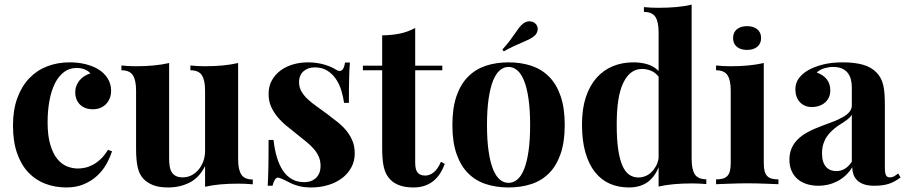

<svg xmlns="http://www.w3.org/2000/svg" viewBox="-20 -803 3950 837"><path d="M283.7 -531.2Q322.8 -531.2 355 -522.7Q387.2 -514.2 409.2 -500.5Q434.6 -484.9 449.5 -460.9Q464.4 -437 464.4 -407.2Q464.4 -389.6 458.5 -374.8Q452.6 -359.9 442.1 -349.1Q431.6 -338.4 417 -332.5Q402.3 -326.7 385.3 -326.7Q349.6 -326.7 328.9 -346.9Q308.1 -367.2 308.1 -400.9Q308.1 -416.5 313.5 -429.9Q318.8 -443.4 327.9 -453.9Q336.9 -464.4 348.9 -471.7Q360.8 -479 374 -482.9Q366.2 -493.2 350.1 -500Q334 -506.8 314 -506.8Q282.7 -506.8 259 -489Q235.4 -471.2 219.5 -439.5Q203.6 -407.7 195.6 -364.3Q187.5 -320.8 187.5 -270Q187.5 -211.9 199 -173.1Q210.4 -134.3 229 -111.1Q247.6 -87.9 271.2 -78.1Q294.9 -68.4 319.8 -68.4Q333.5 -68.4 350.1 -71.8Q366.7 -75.2 384 -84.2Q401.4 -93.3 418.5 -109.1Q435.5 -125 450.7 -149.9L468.3 -143.6Q459.5 -115.7 443.6 -87.4Q427.7 -59.1 403.3 -36.6Q378.9 -14.2 345.7 0Q312.5 14.2 269.5 14.2Q220.7 14.2 178.2 -1.7Q135.7 -17.6 104.2 -50.5Q72.8 -83.5 54.7 -134.5Q36.6 -185.5 36.6 -255.9Q36.6 -323.7 55.4 -375.2Q74.2 -426.8 107.2 -461.4Q140.1 -496.1 185.3 -513.7Q230.5 -531.2 283.7 -531.2Z M1018.1 -108.4Q1018.1 -63.5 1032 -42Q1045.9 -20.5 1082 -20.5V0.5Q1050.3 -2.4 1020 -2.4Q978 -2.4 941.7 0.7Q905.3 3.9 874 11.2V-79.1Q849.1 -28.8 806.9 -7.3Q764.6 14.2 712.9 14.2Q671.4 14.2 645.3 3.2Q619.1 -7.8 603.5 -25.4Q586.9 -43.9 580.1 -74.7Q573.2 -105.5 573.2 -154.8V-408.2Q573.2 -453.1 559.3 -474.9Q545.4 -496.6 509.3 -496.6V-517.6Q524.9 -516.1 540.5 -515.1Q556.2 -514.2 571.3 -514.2Q613.3 -514.2 649.4 -517.6Q685.5 -521 717.3 -528.3V-113.8Q717.3 -95.2 719.5 -79.6Q721.7 -64 728.3 -53Q734.9 -42 746.6 -35.9Q758.3 -29.8 776.9 -29.8Q796.9 -29.8 814.5 -38.6Q832 -47.4 845.2 -63Q858.4 -78.6 866.2 -99.6Q874 -120.6 874 -145.5V-408.2Q874 -453.1 860.1 -474.9Q846.2 -496.6 810.1 -496.6V-517.6Q825.7 -516.1 841.3 -515.1Q856.9 -514.2 872.1 -514.2Q914.1 -514.2 950.4 -517.6Q986.8 -521 1018.1 -528.3Z M1322.8 -531.2Q1343.8 -531.2 1362.3 -528.3Q1380.9 -525.4 1396.2 -520.8Q1411.6 -516.1 1423.3 -510.7Q1435.1 -505.4 1442.4 -500.5Q1453.1 -493.7 1460.4 -493.7Q1479 -493.7 1483.9 -530.3H1505.4Q1503.9 -516.1 1503.2 -499.3Q1502.4 -482.4 1502 -461.4Q1501.5 -440.4 1501.2 -414.1Q1501 -387.7 1501 -354.5H1480Q1476.1 -382.3 1467.5 -409.9Q1459 -437.5 1443.8 -459.5Q1428.7 -481.4 1406.2 -495.4Q1383.8 -509.3 1351.6 -509.3Q1336.9 -509.3 1324.7 -504.9Q1312.5 -500.5 1303.2 -492.4Q1293.9 -484.4 1288.8 -472.2Q1283.7 -460 1283.7 -444.8Q1283.7 -422.4 1294.2 -404.3Q1304.7 -386.2 1322 -370.1Q1339.4 -354 1361.6 -338.4Q1383.8 -322.8 1406.7 -305.7Q1431.6 -287.1 1453.6 -269.3Q1475.6 -251.5 1491.7 -231.2Q1507.8 -210.9 1517.1 -187.5Q1526.4 -164.1 1526.4 -134.3Q1526.4 -100.1 1511.2 -72.5Q1496.1 -44.9 1470.2 -25.6Q1444.3 -6.3 1409.9 3.9Q1375.5 14.2 1336.9 14.2Q1306.6 14.2 1283.4 8.3Q1260.3 2.4 1243.2 -6.8Q1229.5 -13.7 1218.5 -19Q1207.5 -24.4 1196.8 -27.8Q1193.8 -28.8 1192.4 -28.8Q1184.1 -28.8 1178 -19Q1171.9 -9.3 1168 6.8H1147Q1147.9 -9.3 1148.7 -28.3Q1149.4 -47.4 1149.9 -71.3Q1150.4 -95.2 1150.6 -125Q1150.9 -154.8 1150.9 -192.9H1172.4Q1176.8 -152.3 1186.8 -118.4Q1196.8 -84.5 1212.9 -60.1Q1229 -35.6 1252.2 -22.2Q1275.4 -8.8 1307.1 -8.8Q1320.3 -8.8 1332.8 -12.7Q1345.2 -16.6 1355.2 -25.1Q1365.2 -33.7 1371.3 -47.4Q1377.4 -61 1377.4 -80.1Q1377.4 -102.1 1369.6 -119.9Q1361.8 -137.7 1348.4 -153.3Q1335 -168.9 1316.4 -184.1Q1297.9 -199.2 1276.4 -216.3Q1252 -235.4 1229.2 -254.2Q1206.5 -272.9 1189.2 -293.9Q1171.9 -314.9 1161.4 -339.1Q1150.9 -363.3 1150.9 -393.6Q1150.9 -426.8 1165 -452.4Q1179.2 -478 1202.9 -495.6Q1226.6 -513.2 1257.6 -522.2Q1288.6 -531.2 1322.8 -531.2Z M1908.2 -516.6V-496.6H1790V-93.3Q1790 -62.5 1801 -50Q1812 -37.6 1834 -37.6Q1852.1 -37.6 1869.9 -51Q1887.7 -64.5 1902.3 -97.7L1918.9 -88.4Q1910.6 -65.9 1898.7 -47.1Q1886.7 -28.3 1870.1 -14.6Q1853.5 -1 1831.8 6.6Q1810.1 14.2 1782.2 14.2Q1715.8 14.2 1682.1 -19.5Q1671.4 -30.3 1664.3 -43.7Q1657.2 -57.1 1653.3 -74Q1649.4 -90.8 1647.7 -111.8Q1646 -132.8 1646 -159.2V-496.6H1562V-516.6H1646V-648.9Q1688.5 -649.4 1723.6 -656.7Q1758.8 -664.1 1790 -681.2V-516.6Z M2196.8 -531.2Q2251 -531.2 2295.9 -516.4Q2340.8 -501.5 2373.3 -469Q2405.8 -436.5 2423.8 -384.5Q2441.9 -332.5 2441.9 -258.3Q2441.9 -184.1 2423.8 -132.1Q2405.8 -80.1 2373.3 -47.6Q2340.8 -15.1 2295.9 -0.5Q2251 14.2 2196.8 14.2Q2143.1 14.2 2098.1 -0.5Q2053.2 -15.1 2020.8 -47.6Q1988.3 -80.1 1970.2 -132.1Q1952.1 -184.1 1952.1 -258.3Q1952.1 -332.5 1970.2 -384.5Q1988.3 -436.5 2020.8 -469Q2053.2 -501.5 2098.1 -516.4Q2143.1 -531.2 2196.8 -531.2ZM2196.8 -511.2Q2176.3 -511.2 2159.2 -496.8Q2142.1 -482.4 2129.6 -451.7Q2117.2 -420.9 2110.1 -373Q2103 -325.2 2103 -258.3Q2103 -190.9 2110.1 -143.1Q2117.2 -95.2 2129.6 -64.7Q2142.1 -34.2 2159.2 -20Q2176.3 -5.9 2196.8 -5.9Q2217.3 -5.9 2234.6 -20Q2252 -34.2 2264.4 -64.7Q2276.9 -95.2 2283.9 -143.1Q2291 -190.9 2291 -258.3Q2291 -325.2 2283.9 -373Q2276.9 -420.9 2264.4 -451.7Q2252 -482.4 2234.6 -496.8Q2217.3 -511.2 2196.8 -511.2ZM2317.9 -695.8Q2326.7 -683.6 2323.2 -668.5Q2321.8 -662.1 2317.6 -655.5Q2313.5 -648.9 2306.6 -644Q2296.4 -636.2 2284.7 -630.6Q2272.9 -625 2257.6 -618.4Q2242.2 -611.8 2222.2 -602.8Q2202.1 -593.8 2176.3 -579.1L2169.9 -586.9Q2190.4 -609.4 2203.6 -627.2Q2216.8 -645 2226.1 -658.7Q2235.4 -672.4 2243.4 -682.9Q2251.5 -693.4 2261.7 -701.2Q2270 -707 2279.1 -709.2Q2288.1 -711.4 2296.4 -709Q2309.1 -707 2317.9 -695.8Z M2995.1 -109.4Q2995.1 -64.5 3009 -43Q3022.9 -21.5 3059.1 -21.5V-0.5Q3027.3 -3.4 2997.1 -3.4Q2955.1 -3.4 2918.9 -0.2Q2882.8 2.9 2851.1 10.3V-74.2Q2834 -30.8 2802 -8.3Q2770 14.2 2721.2 14.2Q2676.3 14.2 2638.9 -2Q2601.6 -18.1 2574.5 -51.8Q2547.4 -85.4 2532.2 -137.5Q2517.1 -189.5 2517.1 -260.7Q2517.1 -328.6 2533.9 -379.4Q2550.8 -430.2 2580.8 -463.9Q2610.8 -497.6 2651.6 -514.4Q2692.4 -531.2 2740.7 -531.2Q2774.9 -531.2 2802.7 -522.7Q2830.6 -514.2 2851.1 -493.7V-662.6Q2851.1 -707.5 2837.2 -729.2Q2823.2 -751 2787.1 -751V-772Q2818.4 -769 2849.1 -769Q2891.6 -769 2927.7 -772.2Q2963.9 -775.4 2995.1 -782.7ZM2762.7 -29.3Q2777.8 -29.3 2792.5 -34.9Q2807.1 -40.5 2818.8 -51.5Q2830.6 -62.5 2839.1 -77.9Q2847.7 -93.3 2851.1 -113.3V-468.8Q2837.4 -486.3 2818.6 -494.4Q2799.8 -502.4 2778.3 -502.4Q2726.6 -502.4 2697.3 -442.4Q2668 -382.3 2668.5 -258.8Q2668.5 -194.8 2675 -150.9Q2681.6 -106.9 2693.8 -79.8Q2706.1 -52.7 2723.6 -41Q2741.2 -29.3 2762.7 -29.3Z M3236.8 -689Q3264.6 -689 3281.2 -675.3Q3297.9 -661.6 3297.9 -637.2Q3297.9 -612.8 3281.2 -599.1Q3264.6 -585.4 3236.8 -585.4Q3208.5 -585.4 3192.1 -599.1Q3175.8 -612.8 3175.8 -637.2Q3175.8 -661.6 3192.1 -675.3Q3208.5 -689 3236.8 -689ZM3309.6 -92.8Q3309.6 -71.8 3313 -58.1Q3316.4 -44.4 3324 -36.1Q3331.5 -27.8 3343.8 -24.4Q3356 -21 3373.5 -21V0Q3363.8 -0.5 3349.1 -1Q3334.5 -1.5 3316.7 -2.2Q3298.8 -2.9 3279.1 -3.4Q3259.3 -3.9 3239.7 -3.9Q3220.2 -3.9 3200 -3.4Q3179.7 -2.9 3161.1 -2.2Q3142.6 -1.5 3127 -1Q3111.3 -0.5 3101.6 0V-21Q3119.1 -21 3131.1 -24.4Q3143.1 -27.8 3150.9 -36.1Q3158.7 -44.4 3162.1 -58.1Q3165.5 -71.8 3165.5 -92.8V-408.2Q3165.5 -453.1 3151.6 -474.9Q3137.7 -496.6 3101.6 -496.6V-517.6Q3117.2 -516.1 3132.8 -515.1Q3148.4 -514.2 3163.6 -514.2Q3205.6 -514.2 3241.7 -517.6Q3277.8 -521 3309.6 -528.3Z M3655.3 -531.2Q3704.1 -531.2 3740.7 -521.2Q3777.3 -511.2 3801.8 -486.3Q3812.5 -475.1 3819.6 -461.4Q3826.7 -447.8 3830.6 -430.9Q3834.5 -414.1 3835.9 -393.3Q3837.4 -372.6 3837.4 -346.2V-74.2Q3837.4 -49.8 3842 -39.8Q3846.7 -29.8 3858.9 -29.8Q3869.6 -29.8 3878.4 -34.9Q3887.2 -40 3895.5 -46.9L3905.8 -29.8Q3882.8 -11.2 3856.2 -2.2Q3829.6 6.8 3791.5 6.8Q3764.2 6.8 3745.6 0.2Q3727.1 -6.3 3716.1 -17.6Q3705.1 -28.8 3700.2 -43.5Q3695.3 -58.1 3695.3 -74.2Q3682.6 -53.2 3665.8 -37.8Q3648.9 -22.5 3629.9 -12.7Q3610.8 -2.9 3589.8 2Q3568.8 6.8 3547.9 6.8Q3520 6.8 3496.6 -0.7Q3473.1 -8.3 3456.5 -22.7Q3439.9 -37.1 3430.7 -58.3Q3421.4 -79.6 3421.4 -106.9Q3421.4 -133.8 3430.4 -155.5Q3439.5 -177.2 3457 -194.8Q3474.6 -212.4 3501 -226.8Q3527.3 -241.2 3562 -253.9Q3589.8 -264.2 3613.8 -273.4Q3637.7 -282.7 3655.3 -293Q3672.9 -303.2 3683.1 -315.4Q3693.4 -327.6 3693.4 -343.8V-421.9Q3693.4 -441.4 3689 -457.8Q3684.6 -474.1 3674.8 -486.1Q3665 -498 3649.4 -504.6Q3633.8 -511.2 3611.8 -511.2Q3593.8 -511.2 3574 -505.6Q3554.2 -500 3540.5 -486.8Q3567.4 -477.5 3583.5 -458.3Q3599.6 -439 3599.6 -408.2Q3599.6 -392.6 3593.8 -379.4Q3587.9 -366.2 3577.4 -356.7Q3566.9 -347.2 3551.8 -341.8Q3536.6 -336.4 3518.1 -336.4Q3502 -336.4 3488.8 -342.3Q3475.6 -348.1 3466.3 -358.4Q3457 -368.7 3452.1 -382.8Q3447.3 -397 3447.3 -413.6Q3447.3 -441.4 3462.9 -462.2Q3478.5 -482.9 3503.4 -497.1Q3530.3 -512.2 3567.4 -521.7Q3604.5 -531.2 3655.3 -531.2ZM3693.4 -302.7Q3686.5 -291.5 3671.6 -280.3Q3656.7 -269 3631.3 -253.4Q3618.2 -243.7 3606 -232.4Q3593.8 -221.2 3584.2 -207Q3574.7 -192.9 3569.1 -175Q3563.5 -157.2 3563.5 -134.8Q3563.5 -114.3 3568.1 -99.4Q3572.8 -84.5 3581.3 -75.2Q3589.8 -65.9 3601.3 -61.5Q3612.8 -57.1 3626 -57.1Q3644.5 -57.1 3661.1 -66.2Q3677.7 -75.2 3693.4 -97.7Z"/></svg>

Font: SVN-Playfair Display
Style: Bold
Weight: 700
Designer: Claus Eggers Sørensen
Foundry: Claus Eggers Sørensen
Version: Version 1.004;PS 001.004;hotconv 1.0.70;makeotf.lib2.5.58329